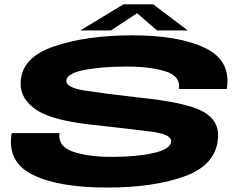

<svg xmlns="http://www.w3.org/2000/svg" viewBox="-20 -840 1100 864"><path d="M462.5 4Q243 4 126.8 -53.8Q10.5 -111.5 32.5 -241H248Q239 -182.5 306.5 -158.2Q374 -134 484 -134Q592.5 -134 669.2 -151Q746 -168 750 -201.5Q750.5 -205.5 750 -209Q743.5 -237 661 -247.5Q567.5 -259.5 427.5 -275Q222.5 -294 146.5 -343.8Q70.5 -393.5 73 -467Q75 -580.5 221.8 -630.8Q368.5 -681 575 -681Q785.5 -681 903.5 -623.8Q1021.5 -566.5 1000.5 -439.5H785Q794 -497 724.8 -518.8Q655.5 -540.5 551 -540.5Q439.5 -540.5 361 -525.5Q282.5 -510.5 278.5 -478.5Q274 -446 363.2 -432.2Q452.5 -418.5 596.5 -402Q816 -380 891.8 -339Q967.5 -298 961 -218Q951.5 -97.5 811.5 -46.8Q671.5 4 462.5 4ZM341.5 -703 535.5 -820.5H669.5L825 -703H686.5L597 -780.5L479 -703Z"/></svg>

Font: Anybody UltraExpanded Regular
Style: Bold Italic
Weight: 700
Width: 9
Italic angle: -10°
Designer: Tyler Finck
Foundry: Etcetera Type Company
Version: Version 1.010; ttfautohint (v1.8.3) -l 8 -r 50 -G 200 -x 14 